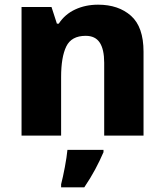

<svg xmlns="http://www.w3.org/2000/svg" viewBox="-20 -579 703 820"><path d="M399 -559Q486 -559 539.5 -511.5Q593 -464 593 -358V0H425V-311Q425 -368 406 -397Q387 -426 346 -426Q285 -426 263 -380.5Q241 -335 241 -250V0H72V-549H200L223 -478H231Q257 -518 301 -538.5Q345 -559 399 -559ZM422 71Q406 108 386.5 144.5Q367 181 340 221H241V208Q249 177 257 134.5Q265 92 268 61H422Z"/></svg>

Font: Noto Sans Myanmar ExtraBold
Style: Regular
Weight: 800
Designer: Monotype Design Team
Foundry: Monotype Imaging Inc.
Version: Version 2.107; ttfautohint (v1.8.4.7-5d5b)